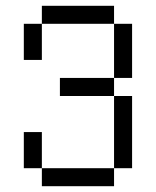

<svg xmlns="http://www.w3.org/2000/svg" viewBox="-20 -645 540 665"><path d="M125 -62.5V0H375V-62.5ZM125 -62.5Q125 -62.5 125 -187.5H62.5Q62.5 -187.5 62.5 -62.5ZM375 -62.5H437.5Q437.5 -62.5 437.5 -312.5H375Q375 -312.5 375 -62.5ZM375 -312.5V-375H187.5V-312.5ZM375 -375H437.5V-562.5H375ZM62.5 -562.5Q62.5 -562.5 62.5 -437.5H125Q125 -437.5 125 -562.5ZM125 -562.5H375V-625H125Z"/></svg>

Font: Unifont
Style: Regular
Weight: 500
Version: Version 13.0.05